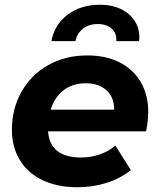

<svg xmlns="http://www.w3.org/2000/svg" viewBox="-20 -779 668 807"><path d="M594 -227H182Q190 -117 321 -117Q362 -117 399.5 -130Q437 -143 465 -167L530 -64Q485 -28 427 -10Q369 8 305 8Q222 8 159.5 -21.5Q97 -51 63.5 -106Q30 -161 30 -233Q30 -322 70.5 -393.5Q111 -465 183 -505.5Q255 -546 347 -546Q425 -546 482.5 -517Q540 -488 571.5 -434Q603 -380 603 -309Q603 -272 594 -227ZM193 -318H460Q460 -370 427.5 -399.5Q395 -429 340 -429Q285 -429 247 -399.5Q209 -370 193 -318ZM400 -759Q477 -759 524 -717Q571 -675 565 -606H469Q471 -639 449.5 -658.5Q428 -678 391 -678Q354 -678 329 -658.5Q304 -639 297 -606H196Q209 -676 264.5 -717.5Q320 -759 400 -759Z"/></svg>

Font: Idrija
Style: Bold Italic
Weight: 700
Italic angle: -11.3°
Designer: Julieta Ulanovsky
Foundry: Julieta Ulanovsky
Version: Version 7.200